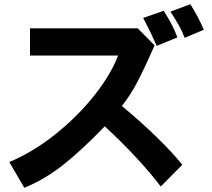

<svg xmlns="http://www.w3.org/2000/svg" viewBox="-20 -789 1002 909"><path d="M787 -734 881 -769Q917 -713 945 -648L854 -610Q844 -638 829 -665Q814 -692 787 -734ZM771 -592 722 -572Q693 -638 658 -704Q700 -718 755 -738Q780 -698 793.5 -672Q807 -646 820 -612ZM741 94Q693 30 623 -45Q553 -120 476 -191Q363 -74 276 -6Q189 62 95 100Q44 12 24 -22Q135 -68 241 -152.5Q347 -237 426 -336.5Q505 -436 539 -526H122V-655H632L712 -574Q665 -468 632.5 -405Q600 -342 557 -287Q642 -217 718 -143.5Q794 -70 843 -9Q809 25 741 94Z"/></svg>

Font: Gmarket Sans TTF Bold
Style: Regular
Weight: 700
Designer: Creative Director : Sungho Lee; Art Director : Kiwoong Choi; Project Manager : Sori Yang, Jongwook Yoon; Font Designer :
Foundry: Sandoll Inc.
Version: Version 1.000;hotconv 1.0.109;makeotfexe 2.5.65596